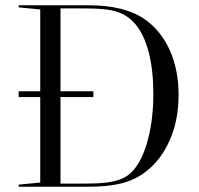

<svg xmlns="http://www.w3.org/2000/svg" viewBox="-20 -710 755 730"><path d="M51 -363H133V-674L51 -682V-690H317Q453 -690 530 -637Q592 -594 625.5 -519Q659 -444 659 -349Q659 -253 625 -176Q591 -99 530 -54Q491 -25 440.5 -12.5Q390 0 317 0H51V-8L133 -16V-341H51ZM308 -12Q348 -12 377 -15Q406 -18 428 -25Q450 -32 465.5 -43Q481 -54 494 -71Q526 -113 544.5 -187.5Q563 -262 563 -354Q563 -443 545.5 -511Q528 -579 494 -619Q480 -635 463.5 -646.5Q447 -658 425.5 -665Q404 -672 375 -675Q346 -678 308 -678H210V-363H335V-341H210V-12Z"/></svg>

Font: Libre Caslon Display
Style: Regular
Weight: 400
Designer: Pablo Impallari, Rodrigo Fuenzalida
Foundry: Pablo Impallari, Rodrigo Fuenzalida
Version: Version 1.002; ttfautohint (v1.5)